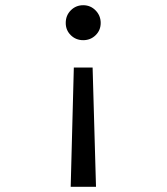

<svg xmlns="http://www.w3.org/2000/svg" viewBox="-20 -519 640 736"><path d="M232 -431Q232 -460 251.5 -479.5Q271 -499 299 -499Q327 -499 346.5 -479Q366 -459 366 -431Q366 -403 346.5 -384Q327 -365 299 -365Q271 -365 251.5 -384Q232 -403 232 -431ZM335 -260 348 197H251L263 -260Z"/></svg>

Font: Fira Mono
Style: Regular
Weight: 400
Designer: Carrois Corporate & Edenspiekermann AG
Foundry: Carrois Corporate GbR & Edenspiekermann AG
Version: Version 3.206;PS 003.206;hotconv 1.0.70;makeotf.lib2.5.58329